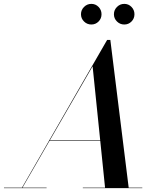

<svg xmlns="http://www.w3.org/2000/svg" viewBox="-66 -971 824 991"><path d="M46 0 487 -765H503.5L598.5 0H476.5L412 -629L48.5 0ZM-45.5 0V-2.5H174.5V0ZM361.5 0V-2.5H668.5V0ZM188.5 -243.5V-246.5H514.5V-243.5ZM575.5 -844.5Q553.5 -844.5 537.8 -860Q522 -875.5 522 -897.5Q522 -919.5 537.8 -935.2Q553.5 -951 575.5 -951Q597.5 -951 612.8 -935.2Q628 -919.5 628 -897.5Q628 -875.5 612.8 -860Q597.5 -844.5 575.5 -844.5ZM405.5 -844.5Q383.5 -844.5 367.8 -860Q352 -875.5 352 -897.5Q352 -919.5 367.8 -935.2Q383.5 -951 405.5 -951Q427.5 -951 442.8 -935.2Q458 -919.5 458 -897.5Q458 -875.5 442.8 -860Q427.5 -844.5 405.5 -844.5Z"/></svg>

Font: Bodoni Moda 72pt Medium
Style: Italic
Weight: 500
Italic angle: -13°
Designer: Owen Earl
Foundry: indestructible type
Version: Version 2.004